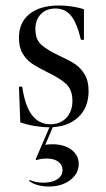

<svg xmlns="http://www.w3.org/2000/svg" viewBox="-20 -454 385 700"><path d="M49 -316Q49 -281 63 -258Q77 -235 97.5 -221.5Q118 -208 152 -191Q198 -169 221 -148Q244 -127 244 -86Q244 -48 222 -24.5Q200 -1 163 -1Q122 -1 96.5 -34.5Q71 -68 61 -138H49L54 -8Q75 0 105 5Q135 10 159 10Q225 10 264 -25.5Q303 -61 303 -122Q303 -159 288.5 -183Q274 -207 253.5 -220.5Q233 -234 198 -250Q153 -271 131 -290.5Q109 -310 109 -348Q109 -382 129 -402.5Q149 -423 182 -423Q218 -423 239.5 -396Q261 -369 275 -309H286V-420Q270 -426 245 -430Q220 -434 196 -434Q126 -434 87.5 -403Q49 -372 49 -316ZM159 226Q205 226 236 202.5Q267 179 267 144Q267 112 240.5 92Q214 72 172 72Q154 72 145 74L177 -1H165L110 127L113 130Q128 124 151 124Q177 124 192.5 135.5Q208 147 208 166Q208 187 189 199.5Q170 212 138 212Q110 212 88 202L86 205Q97 215 116.5 220.5Q136 226 159 226Z"/></svg>

Font: Libre Caslon Display
Style: Regular
Weight: 400
Designer: Pablo Impallari, Rodrigo Fuenzalida
Foundry: Pablo Impallari, Rodrigo Fuenzalida
Version: Version 1.100; ttfautohint (v1.6) -l 8 -r 50 -G 200 -x 14 -D